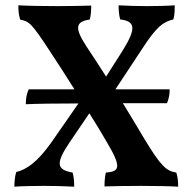

<svg xmlns="http://www.w3.org/2000/svg" viewBox="-20 -699 725 722"><path d="M643 -50C606 -56 586 -72 521 -180C497 -221 470 -265 442 -311H608C615 -328 618 -344 618 -363H414L513 -513C570 -601 593 -616 632 -626C637 -644 637 -662 637 -679C612 -677 564 -676 534 -676C504 -676 459 -677 426 -679C426 -664 427 -643 432 -626C488 -619 494 -594 442 -510L379 -411C355 -448 331 -486 306 -523C257 -598 266 -617 318 -626C322 -644 323 -662 323 -678C292 -677 239 -676 195 -676C150 -676 84 -677 49 -679C49 -661 50 -644 56 -625C89 -619 98 -613 166 -509C198 -461 229 -412 260 -363H88C81 -349 77 -330 77 -307C115 -309 192 -310 275 -310L170 -159C119 -89 81 -62 41 -52C36 -37 34 -13 34 3C61 1 107 0 144 0C181 0 225 1 259 3C259 -14 258 -33 253 -50C191 -61 189 -86 244 -167L316 -273C340 -235 362 -199 382 -164C440 -67 428 -54 378 -50C374 -32 373 -14 373 2C403 1 463 0 510 0C557 0 621 1 650 3C650 -16 648 -35 643 -50Z"/></svg>

Font: Vollkorn Semibold
Style: Regular
Weight: 600
Designer: Friedrich Althausen
Foundry: Friedrich Althausen
Version: Version 4.015;PS 004.015;hotconv 1.0.88;makeotf.lib2.5.64775